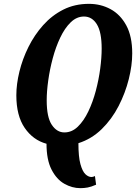

<svg xmlns="http://www.w3.org/2000/svg" viewBox="-20 -745 708 999"><path d="M398 234Q355 234 314.5 211Q274 188 248 137Q222 86 222 3Q152 -16 108.5 -79.5Q65 -143 65 -249Q65 -307 81 -372.5Q97 -438 128 -500.5Q159 -563 204.5 -614Q250 -665 309.5 -695Q369 -725 443 -725Q504 -725 555 -697.5Q606 -670 637 -613Q668 -556 668 -467Q668 -405 650 -333Q632 -261 597 -193Q562 -125 509.5 -73.5Q457 -22 388 0Q388 71 398.5 109Q409 147 424.5 161.5Q440 176 456 176Q464 176 474 171L480 216Q455 227 436.5 230.5Q418 234 398 234ZM315 -56Q354 -56 385 -86Q416 -116 439.5 -165Q463 -214 478.5 -272.5Q494 -331 501.5 -388.5Q509 -446 509 -492Q509 -578 484 -618.5Q459 -659 417 -659Q379 -659 348 -629Q317 -599 293.5 -549.5Q270 -500 254.5 -442Q239 -384 231 -326.5Q223 -269 223 -223Q223 -135 249.5 -95.5Q276 -56 315 -56Z"/></svg>

Font: Noto Serif ExtraCondensed ExtraBold
Style: Italic
Weight: 800
Width: 2
Italic angle: -12°
Designer: Monotype Design Team
Foundry: Monotype Imaging Inc.
Version: Version 2.013